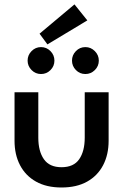

<svg xmlns="http://www.w3.org/2000/svg" viewBox="-20 -820 563 852"><path d="M150 -209Q150 -149 174.8 -113.5Q199.5 -78 253 -78Q307 -78 331.5 -113.5Q356 -149 356 -209V-410.5H462V-195.5Q462 -133.5 437.5 -86.8Q413 -40 366.5 -14Q320 12 253 12Q186.5 12 140 -14Q93.5 -40 69 -86.8Q44.5 -133.5 44.5 -195.5V-410.5H150ZM359 -491.5Q334 -491.5 316.8 -509.2Q299.5 -527 299.5 -551Q299.5 -575.5 316.8 -593.2Q334 -611 359 -611Q383 -611 400.8 -593.2Q418.5 -575.5 418.5 -551Q418.5 -526.5 400.8 -509Q383 -491.5 359 -491.5ZM162 -491.5Q137.5 -491.5 120 -509.2Q102.5 -527 102.5 -551Q102.5 -575.5 120 -593.2Q137.5 -611 162 -611Q186.5 -611 204 -593.2Q221.5 -575.5 221.5 -551Q221.5 -526.5 204 -509Q186.5 -491.5 162 -491.5ZM190.5 -623 155.5 -670.5 310.5 -800.5 367.5 -729.5Z"/></svg>

Font: League Spartan Thin Medium
Style: Regular
Weight: 500
Version: Version 2.002